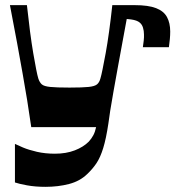

<svg xmlns="http://www.w3.org/2000/svg" viewBox="-20 -514 680 744"><path d="M37.9 193V43.6Q46.9 48.2 69.1 57.6Q91.2 66.9 123.3 74.3Q155.3 81.6 192.4 81.6Q236.4 81.6 269.9 68.6Q303.4 55.6 324.1 34.7Q334.7 23.1 341.7 9.9Q348.7 -3.2 352.4 -21.4H101.1Q93.4 -75.7 85.3 -125.5Q77.2 -175.3 67.7 -228.7Q58.2 -282.2 46.4 -346.6Q34.5 -410.9 18.5 -494.1H84.3Q90.3 -438.8 96.4 -391.7Q102.6 -344.6 108.9 -307.5Q115.2 -270.5 120.2 -245.4Q125.2 -220.3 128.5 -209.6Q133.5 -194.6 142 -187.1Q150.5 -179.6 174.7 -177.1Q198.9 -174.6 249.3 -174.6Q299.6 -174.6 323.3 -177.1Q347 -179.6 356 -187.1Q365 -194.6 369 -209.6Q372.4 -220.6 377.5 -245.7Q382.7 -270.8 389.5 -307.9Q396.3 -344.9 402.7 -391.8Q409.2 -438.8 415.2 -494.1H481Q468.6 -427.3 457.5 -366.8Q446.3 -306.3 436.7 -253.6Q427 -201 419.6 -158.6Q412.1 -116.1 407.1 -85Q402.1 -53.9 400.1 -36.2Q391.2 23.5 380 59.6Q368.9 95.8 353.9 118.3Q338.9 140.8 317.9 160.5Q289.9 187.9 247.6 199Q205.4 210 156.3 210Q116.9 210 84.9 204.2Q52.9 198.3 37.9 193ZM411.9 -442 425.6 -494.1Q440.3 -494.1 457 -494.1Q473.7 -494.1 501.3 -494.1Q554.8 -494.1 584.7 -482.5Q614.5 -471 627 -448Q639.6 -425 639.6 -391.6Q639.6 -378.3 638.2 -362.7Q636.9 -347.2 634.5 -331.2H533.6Q535.9 -347.9 536.9 -356.1Q537.9 -364.3 537.9 -369.3Q537.9 -374.3 537.9 -380.6Q537.9 -394.3 534.1 -406.8Q530.3 -419.3 521.3 -426.6Q511.3 -435.3 488.4 -438.6Q465.5 -442 411.9 -442Z"/></svg>

Font: Ojuju ExtraLight
Style: Regular
Weight: 200
Designer: Chisaokwu Joboson, Mirko Velimirovic
Foundry: Udi Foundry
Version: Version 1.000